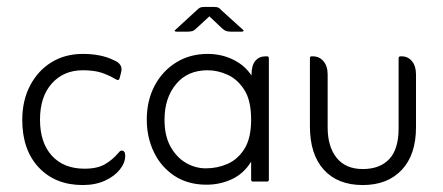

<svg xmlns="http://www.w3.org/2000/svg" viewBox="-20 -522 1275 552"><path d="M218 10Q139 10 91.5 -40.5Q44 -91 44 -177Q44 -233 66.5 -276Q89 -319 128 -343Q167 -367 218 -367Q271 -367 307 -349Q335 -338 328 -313L324 -298Q323 -292 319 -292Q317 -292 313 -294Q291 -307 270 -313.5Q249 -320 218 -320Q163 -320 129 -282Q95 -244 95 -178Q95 -112 129 -74.5Q163 -37 223 -37Q260 -37 282 -50Q304 -63 320 -82Q322 -84 324 -86.5Q326 -89 330 -89Q340 -89 340 -74Q340 -54 324.5 -34.5Q309 -15 281.5 -2.5Q254 10 218 10Z M582 -475 544 -440Q538 -434 532.5 -432.5Q527 -431 519 -431H486Q484 -431 482.5 -433Q481 -435 484 -436L546 -493Q551 -498 555 -500Q559 -502 567 -502H596Q604 -502 608 -500Q612 -498 616 -493L679 -436Q681 -435 680 -433Q679 -431 676 -431H644Q637 -431 631.5 -432.5Q626 -434 619 -440ZM702 -57Q680 -22 646 -6.5Q612 9 574 9Q520 9 481.5 -16.5Q443 -42 422.5 -84.5Q402 -127 402 -178Q402 -233 424.5 -275.5Q447 -318 486.5 -342.5Q526 -367 577 -367Q617 -367 650.5 -350.5Q684 -334 703 -305Q703 -334 714 -347Q725 -360 743 -360H748Q753 -360 753 -354V-6Q753 0 748 0H707Q702 0 702 -6ZM572 -38Q605 -38 634.5 -51Q664 -64 683 -94.5Q702 -125 702 -178Q702 -233 682.5 -263.5Q663 -294 634.5 -307Q606 -320 577 -320Q519 -320 486 -280Q453 -240 453 -178Q453 -131 470.5 -100Q488 -69 515 -53.5Q542 -38 572 -38Z M1023 10Q951 10 911 -34Q871 -78 871 -159V-354Q871 -360 875 -360H880Q898 -360 910 -346Q922 -332 922 -308V-156Q922 -100 948 -68Q974 -36 1023 -36Q1072 -36 1099 -64.5Q1126 -93 1126 -153V-354Q1126 -360 1131 -360H1135Q1153 -360 1164.5 -346Q1176 -332 1176 -308V-156Q1176 -77 1135 -33.5Q1094 10 1023 10Z"/></svg>

Font: Zain Light
Style: Regular
Weight: 300
Designer: Zain,Boutros
Foundry: Mobile Telecommunications Company (Zain), 2024
Version: Version 1.51; ttfautohint (v1.8.4)